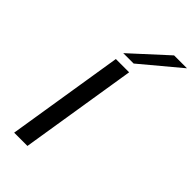

<svg xmlns="http://www.w3.org/2000/svg" viewBox="-289 -1015 1084 1084"><g transform="rotate(45 253.0 -473.5)"><path d="M73 0 185 -700H291L179 0ZM191 -753 403 -947H506L274 -753Z"/></g></svg>

Font: Georama ExtraExtended
Style: Italic
Weight: 400
Width: 8
Italic angle: -9°
Designer: Jean-Baptiste Levee
Foundry: Production Type
Version: Version 1.000